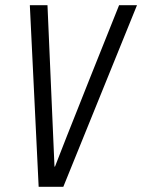

<svg xmlns="http://www.w3.org/2000/svg" viewBox="-20 -720 548 740"><path d="M508 -700 224 0H129L95 -700H163L190 -78H192Q196 -88 208.5 -120.5Q221 -153 239 -198.5Q257 -244 279 -299Q301 -354 323 -410Q375 -540 439 -700Z"/></svg>

Font: Marvel
Style: Bold Italic
Weight: 700
Italic angle: -12°
Designer: Carolina Trebol
Foundry: Carolina Trebol
Version: Version 1.001